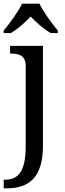

<svg xmlns="http://www.w3.org/2000/svg" viewBox="-32 -786 352 1046"><path d="M-12 -606H27C65 -628 105 -664 135 -696C165 -664 206 -628 244 -606H283V-619C252 -657 204 -721 183 -766H88C67 -721 19 -657 -12 -619ZM-12 240H4C120 240 202 187 202 8V-536H23V-494H27C71 -494 108 -485 108 -426V9C108 150 67 193 -5 193H-12Z"/></svg>

Font: Noto Serif Thai
Style: Regular
Weight: 400
Designer: Monotype Design Team
Foundry: Monotype Imaging Inc.
Version: Version 1.901